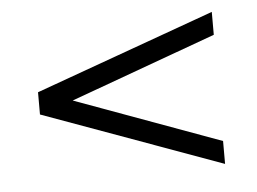

<svg xmlns="http://www.w3.org/2000/svg" viewBox="-35 -446 557 416"><g transform="rotate(-5 243.5 -238.5)"><path d="M122.1 -238.8 439 -123V-73.2L48.8 -214.8V-263.2L439 -403.8V-354Z"/></g></svg>

Font: Linear Smooth Low Contrast
Style: Regular
Weight: 500
Designer: Philipp H. Poll, Flanker
Foundry: Philipp H. Poll, reworked by Flanker
Version: Version 1.010 | FøM Fix